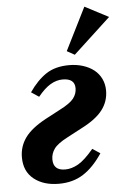

<svg xmlns="http://www.w3.org/2000/svg" viewBox="-56 -843 597 897"><g transform="rotate(-5 242.5 -395.0)"><path d="M184 12Q112 12 67 -24Q22 -60 22 -126Q22 -177 51.5 -218Q81 -259 150 -296L218 -332Q267 -357 283.5 -378.5Q300 -400 300 -426Q300 -472 243 -472Q214 -472 186 -455.5Q158 -439 127 -401L91 -425Q128 -479 171 -507.5Q214 -536 279 -536Q314 -536 344 -526.5Q374 -517 395.5 -500Q417 -483 429 -458Q441 -433 441 -403Q441 -352 410.5 -312Q380 -272 311 -237L243 -201Q195 -176 179 -153.5Q163 -131 163 -104Q163 -52 219 -52Q249 -52 280 -69.5Q311 -87 353 -137L389 -113Q347 -50 298.5 -19Q250 12 184 12ZM274 -602 374 -802 485 -744 310 -582Z"/></g></svg>

Font: IBM Plex Serif
Style: Bold Italic
Weight: 700
Italic angle: -14°
Designer: Mike Abbink, Paul van der Laan, Pieter van Rosmalen
Foundry: Bold Monday
Version: Version 3.001